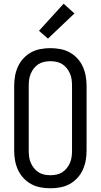

<svg xmlns="http://www.w3.org/2000/svg" viewBox="-20 -1001 540 1029"><path d="M250 8Q223 8 196.5 3Q170 -2 147 -14.5Q124 -27 105.5 -47Q87 -67 76 -91.5Q65 -116 60.5 -142Q56 -168 56 -195V-540Q56 -567 60.5 -593Q65 -619 76 -643.5Q87 -668 105.5 -688Q124 -708 147 -720.5Q170 -733 196.5 -738Q223 -743 250 -743Q277 -743 303.5 -738Q330 -733 353 -720.5Q376 -708 394.5 -688Q413 -668 424 -643.5Q435 -619 439.5 -593Q444 -567 444 -540V-195Q444 -168 439.5 -142Q435 -116 424 -91.5Q413 -67 394.5 -47Q376 -27 353 -14.5Q330 -2 303.5 3Q277 8 250 8ZM250 -62Q267 -62 283.5 -65.5Q300 -69 314 -78Q328 -87 338.5 -100.5Q349 -114 355.5 -129.5Q362 -145 364 -161.5Q366 -178 366 -195V-540Q366 -557 364 -573.5Q362 -590 355.5 -605.5Q349 -621 338.5 -634.5Q328 -648 314 -657Q300 -666 283.5 -669.5Q267 -673 250 -673Q233 -673 216.5 -669.5Q200 -666 186 -657Q172 -648 161.5 -634.5Q151 -621 144.5 -605.5Q138 -590 136 -573.5Q134 -557 134 -540V-195Q134 -178 136 -161.5Q138 -145 144.5 -129.5Q151 -114 161.5 -100.5Q172 -87 186 -78Q200 -69 216.5 -65.5Q233 -62 250 -62ZM237 -794 189 -836 321 -981 379 -929Z"/></svg>

Font: Iosevka SS04
Style: Regular
Weight: 400
Monospace: yes
Designer: Belleve Invis
Foundry: Belleve Invis
Version: Version 19.0.0; ttfautohint (v1.8.4)